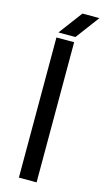

<svg xmlns="http://www.w3.org/2000/svg" viewBox="-134 -923 525 966"><g transform="rotate(15 128.5 -440.0)"><path d="M73 0V-730H165.2V0ZM76.2 -757 168.2 -880H256.8L164.8 -757Z"/></g></svg>

Font: MuseoModerno Thin
Style: Regular
Weight: 100
Designer: Pablo Cosgaya, Héctor Gatti, Marcela Romero, and the Authors of The MuseoModerno Project.
Foundry: Omnibus-Type Team
Version: Version 1.003